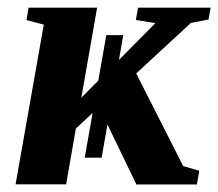

<svg xmlns="http://www.w3.org/2000/svg" viewBox="-20 -479 567 499"><path d="M527.3 -459 522 -428.2 476.1 -419.4 334 -288.1 456.1 -47.4 498 -35.2 491.7 0.5H334.5L259.3 -155.3L244.1 -69.3H200.2L220.7 -185.5L177.2 -145L151.9 0H20.5L93.8 -415L48.8 -426.8L54.2 -459H232.4L191.4 -225.1L235.4 -269.5L256.3 -387.7H300.3L289.1 -323.2L383.8 -418.9L333 -427.2L338.9 -459Z"/></svg>

Font: Liberation Serif
Style: Bold Italic
Weight: 700
Italic angle: -16.333°
Designer: Steve Matteson
Foundry: Ascender Corporation
Version: Version 2.1.5